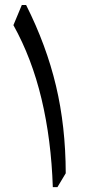

<svg xmlns="http://www.w3.org/2000/svg" viewBox="-20 -770 357 790"><path d="M87.4 -749.5Q170.9 -583.5 210.4 -416.7Q250 -250 250.5 -57.1L216.3 0H197.3Q190.9 -194.8 150.9 -362.8Q110.8 -530.8 35.2 -666.5L69.8 -749.5Z"/></svg>

Font: Pinar DS2-Regular
Style: Regular
Weight: 400
Designer: Amin Abedi
Version: Version 2.000